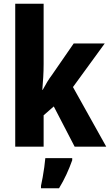

<svg xmlns="http://www.w3.org/2000/svg" viewBox="-20 -846 585 1021"><path d="M212 -506Q212 -470 210 -436.5Q208 -403 205 -368H207Q220 -392 231.5 -411Q243 -430 256 -447L372 -615H537L368 -383L545 -66H377L266 -280L212 -233V-66H61V-826H212ZM364 6Q351 43 333.5 81Q316 119 294 155H198V142Q202 123 207 96.5Q212 70 215.5 43Q219 16 221 -5H364Z"/></svg>

Font: Noto Sans Malayalam UI Condensed ExtraBold
Style: Regular
Weight: 800
Width: 3
Designer: Jelle Bosma - Monotype Design Team
Foundry: Monotype Imaging Inc.
Version: Version 2.104; ttfautohint (v1.8.4.7-5d5b)